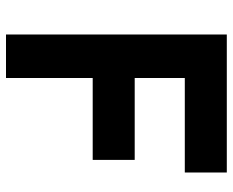

<svg xmlns="http://www.w3.org/2000/svg" viewBox="-88 -688 776 640"><g transform="rotate(90 300.0 -368.0)"><path d="M95 -736H555V-596H240V-429H513V-289H240V0H95Z"/></g></svg>

Font: Reem Kufi Fun
Style: Bold
Weight: 700
Designer: Khaled Hosny
Version: Version 1.005